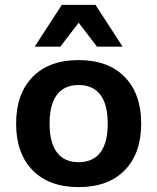

<svg xmlns="http://www.w3.org/2000/svg" viewBox="-20 -756 644 786"><path d="M558 -250Q558 -128 490.5 -59Q423 10 302 10Q181 10 113.5 -59Q46 -128 46 -250Q46 -372 113.5 -441Q181 -510 302 -510Q423 -510 490.5 -441Q558 -372 558 -250ZM183 -250Q183 -171 213.5 -131.5Q244 -92 302 -92Q360 -92 390.5 -131.5Q421 -171 421 -250Q421 -329 390.5 -368.5Q360 -408 302 -408Q244 -408 213.5 -368.5Q183 -329 183 -250ZM377 -565 302 -663 227 -565H122L233 -736H371L482 -565Z"/></svg>

Font: Work Sans SemiBold
Style: Regular
Weight: 600
Designer: Wei Huang
Foundry: Wei Huang
Version: Version 1.500